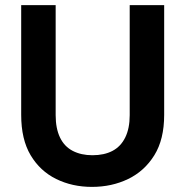

<svg xmlns="http://www.w3.org/2000/svg" viewBox="-20 -720 725 752"><path d="M340 12Q263 12 200 -19Q137 -50 100 -112Q63 -174 63 -270V-700H198V-269Q198 -217 215 -181.5Q232 -146 265 -129Q298 -112 342 -112Q388 -112 420.5 -129Q453 -146 470.5 -181.5Q488 -217 488 -269V-700H623V-270Q623 -174 584.5 -112Q546 -50 482 -19Q418 12 340 12Z"/></svg>

Font: DM Sans 24pt
Style: Bold
Weight: 700
Designer: Colophon Foundry, Jonny Pinhorn
Foundry: Colophon Foundry
Version: Version 4.004;gftools[0.9.30]